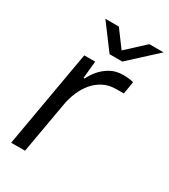

<svg xmlns="http://www.w3.org/2000/svg" viewBox="-179 -812 794 900"><g transform="rotate(30 218.0 -362.0)"><path d="M29 0 121 -526H180L171 -433H177Q187 -455 206.5 -479Q226 -503 256 -520.5Q286 -538 327 -538Q344 -538 359 -536Q374 -534 382 -531L371 -464H332Q291 -464 260.5 -448Q230 -432 208.5 -406Q187 -380 173.5 -348Q160 -316 154 -284L104 0ZM436 -724 290 -590H221L121 -724H194L274 -616H242L359 -724Z"/></g></svg>

Font: Archivo SemiExpanded Light
Style: Italic
Weight: 300
Width: 6
Italic angle: -10°
Designer: Hector Gatti
Foundry: Omnibus-Type
Version: Version 2.001